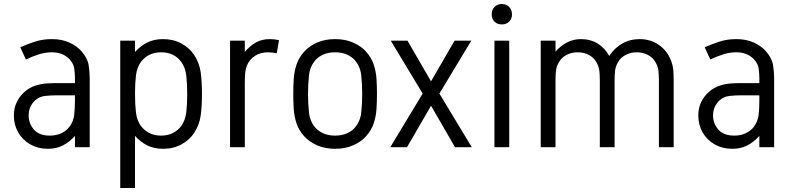

<svg xmlns="http://www.w3.org/2000/svg" viewBox="-20 -730 3932 952"><path d="M236.8 -536.1Q285.6 -536.1 323 -519.5Q360.4 -502.9 384.3 -475.6Q414.6 -440.9 419.7 -406Q424.8 -371.1 424.8 -343.3V0H351.6V-56.2Q326.2 -27.3 293.5 -9.8Q260.7 7.8 217.3 7.8Q168.5 7.8 130.4 -13.9Q92.3 -35.6 70.6 -73Q48.8 -110.4 48.8 -156.7Q48.8 -195.8 64 -225.6Q79.1 -255.4 102.1 -274.9Q127 -296.4 155.3 -305.4Q183.6 -314.5 210.7 -316.2Q237.8 -317.9 258.8 -317.9H351.6V-343.3Q351.6 -363.8 348.4 -388.9Q345.2 -414.1 325.2 -435.5Q310.5 -451.7 288.6 -461.2Q266.6 -470.7 236.8 -470.7Q202.6 -470.7 169.2 -459.5Q135.7 -448.2 108.4 -435.1L80.6 -495.6Q113.8 -510.7 152.8 -523.4Q191.9 -536.1 236.8 -536.1ZM258.8 -257.3Q232.4 -257.3 204.3 -254.4Q176.3 -251.5 154.8 -232.9Q141.1 -221.2 131.6 -201.9Q122.1 -182.6 122.1 -156.7Q122.1 -117.7 148.2 -87.6Q174.3 -57.6 227.1 -57.6Q259.3 -57.6 284.4 -69.6Q309.6 -81.5 324.2 -101.1Q344.7 -128.4 348.1 -162.1Q351.6 -195.8 351.6 -228.5V-257.3Z M788.6 -536.1Q839.8 -536.1 879.9 -514.2Q919.9 -492.2 942.4 -458Q968.8 -417.5 975.1 -371.3Q981.4 -325.2 981.4 -264.2Q981.4 -203.1 975.1 -157Q968.8 -110.8 942.4 -70.3Q919.9 -36.1 879.9 -14.2Q839.8 7.8 788.6 7.8Q743.2 7.8 709.5 -9.5Q675.8 -26.9 649.4 -56.2V202.1H576.2V-528.3H649.4V-472.2Q675.8 -501.5 709.5 -518.8Q743.2 -536.1 788.6 -536.1ZM778.8 -470.7Q744.6 -470.7 719.5 -457.5Q694.3 -444.3 678.7 -422.9Q658.7 -395 654.1 -355.7Q649.4 -316.4 649.4 -264.2Q649.4 -212.4 654.1 -172.9Q658.7 -133.3 678.7 -105.5Q694.3 -84.5 719.5 -71Q744.6 -57.6 778.8 -57.6Q813 -57.6 838.4 -71Q863.8 -84.5 878.9 -105.5Q898.9 -133.3 903.6 -172.9Q908.2 -212.4 908.2 -264.2Q908.2 -316.4 903.6 -355.7Q898.9 -395 878.9 -422.9Q863.8 -444.3 838.4 -457.5Q813 -470.7 778.8 -470.7Z M1318.4 -536.1Q1330.6 -536.1 1341.8 -534.7Q1353 -533.2 1363.3 -530.8L1352.5 -466.3Q1342.3 -467.8 1331.1 -469.2Q1319.8 -470.7 1308.6 -470.7Q1270.5 -470.7 1243.7 -452.6Q1216.8 -434.6 1204.6 -405.8Q1196.8 -386.2 1195.3 -362.8Q1193.8 -339.4 1193.8 -314V0H1120.6V-528.3H1193.8V-472.7Q1218.8 -502.4 1248.5 -519.3Q1278.3 -536.1 1318.4 -536.1Z M1641.6 -536.1Q1691.9 -536.1 1731.2 -518.8Q1770.5 -501.5 1794.4 -474.6Q1821.8 -444.3 1833.3 -409.2Q1844.7 -374 1846.9 -337.2Q1849.1 -300.3 1849.1 -264.2Q1849.1 -228.5 1846.9 -191.4Q1844.7 -154.3 1833.3 -119.1Q1821.8 -84 1794.4 -53.7Q1770.5 -26.9 1731.2 -9.5Q1691.9 7.8 1641.6 7.8Q1591.3 7.8 1552.2 -9.5Q1513.2 -26.9 1488.8 -53.7Q1461.4 -84 1450 -119.1Q1438.5 -154.3 1436.3 -191.4Q1434.1 -228.5 1434.1 -264.2Q1434.1 -300.3 1436.3 -337.2Q1438.5 -374 1450 -409.2Q1461.4 -444.3 1488.8 -474.6Q1513.2 -501.5 1552.2 -518.8Q1591.3 -536.1 1641.6 -536.1ZM1641.6 -470.7Q1608.9 -470.7 1584.2 -460Q1559.6 -449.2 1544.4 -432.1Q1516.6 -400.4 1512 -355.7Q1507.3 -311 1507.3 -264.2Q1507.3 -217.3 1512 -172.6Q1516.6 -127.9 1544.4 -96.2Q1559.6 -79.1 1584.2 -68.4Q1608.9 -57.6 1641.6 -57.6Q1674.3 -57.6 1699 -68.4Q1723.6 -79.1 1738.8 -96.2Q1766.6 -127.9 1771.2 -172.6Q1775.9 -217.3 1775.9 -264.2Q1775.9 -311 1771.2 -355.7Q1766.6 -400.4 1738.8 -432.1Q1723.6 -449.2 1699 -460Q1674.3 -470.7 1641.6 -470.7Z M2319.3 0H2236.3L2117.2 -205.6L1998 0H1915L2075.7 -266.1L1917.5 -528.3H2000.5L2117.2 -326.7L2233.9 -528.3H2316.9L2158.7 -266.1Z M2504.9 0H2431.6V-528.3H2504.9ZM2468.3 -710Q2490.7 -710 2504.6 -695.6Q2518.6 -681.2 2518.6 -659.2Q2518.6 -636.7 2504.6 -622.8Q2490.7 -608.9 2468.3 -608.9Q2445.8 -608.9 2431.9 -622.8Q2418 -636.7 2418 -659.2Q2418 -681.2 2431.9 -695.6Q2445.8 -710 2468.3 -710Z M3247.1 -331.1Q3247.1 -354 3245.1 -376Q3243.2 -397.9 3231.4 -419.4Q3218.8 -443.4 3193.8 -457Q3168.9 -470.7 3137.2 -470.7Q3106 -470.7 3080.8 -457Q3055.7 -443.4 3043 -419.4Q3031.2 -397.9 3029.3 -376Q3027.3 -354 3027.3 -331.1V0H2954.1V-331.1Q2954.1 -354 2952.1 -376Q2950.2 -397.9 2938.5 -419.4Q2925.8 -443.4 2900.9 -457Q2876 -470.7 2844.2 -470.7Q2813 -470.7 2787.8 -457Q2762.7 -443.4 2750 -419.4Q2738.3 -397.9 2736.3 -376Q2734.4 -354 2734.4 -331.1V0H2661.1V-528.3H2734.4V-474.1Q2759.8 -503.4 2792 -519.8Q2824.2 -536.1 2858.9 -536.1Q2908.7 -536.1 2944.8 -513.2Q2981 -490.2 3000.5 -452.6Q3025.9 -491.2 3064.7 -513.7Q3103.5 -536.1 3151.9 -536.1Q3205.1 -536.1 3246.6 -507.6Q3288.1 -479 3307.1 -429.7Q3316.9 -404.3 3318.6 -379.4Q3320.3 -354.5 3320.3 -331.1V0H3247.1Z M3630.4 -536.1Q3679.2 -536.1 3716.6 -519.5Q3753.9 -502.9 3777.8 -475.6Q3808.1 -440.9 3813.2 -406Q3818.4 -371.1 3818.4 -343.3V0H3745.1V-56.2Q3719.7 -27.3 3687 -9.8Q3654.3 7.8 3610.8 7.8Q3562 7.8 3523.9 -13.9Q3485.8 -35.6 3464.1 -73Q3442.4 -110.4 3442.4 -156.7Q3442.4 -195.8 3457.5 -225.6Q3472.7 -255.4 3495.6 -274.9Q3520.5 -296.4 3548.8 -305.4Q3577.1 -314.5 3604.2 -316.2Q3631.3 -317.9 3652.3 -317.9H3745.1V-343.3Q3745.1 -363.8 3741.9 -388.9Q3738.8 -414.1 3718.8 -435.5Q3704.1 -451.7 3682.1 -461.2Q3660.2 -470.7 3630.4 -470.7Q3596.2 -470.7 3562.7 -459.5Q3529.3 -448.2 3502 -435.1L3474.1 -495.6Q3507.3 -510.7 3546.4 -523.4Q3585.4 -536.1 3630.4 -536.1ZM3652.3 -257.3Q3626 -257.3 3597.9 -254.4Q3569.8 -251.5 3548.3 -232.9Q3534.7 -221.2 3525.1 -201.9Q3515.6 -182.6 3515.6 -156.7Q3515.6 -117.7 3541.7 -87.6Q3567.9 -57.6 3620.6 -57.6Q3652.8 -57.6 3678 -69.6Q3703.1 -81.5 3717.8 -101.1Q3738.3 -128.4 3741.7 -162.1Q3745.1 -195.8 3745.1 -228.5V-257.3Z"/></svg>

Font: Gidole
Style: Regular
Weight: 400
Version: Version 2.100; ttfautohint (v1.8.4.7-5d5b)